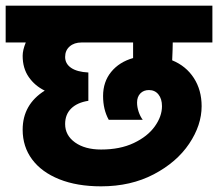

<svg xmlns="http://www.w3.org/2000/svg" viewBox="-30 -668 770 678"><path d="M50 -210Q50 -299 128 -348Q93 -365 71.5 -396Q50 -427 50 -471Q50 -491 61 -518H-10V-648H720V-518H580Q580 -499 578 -455Q627 -435 654.5 -392.5Q682 -350 682 -293Q682 -226 638 -160.5Q594 -95 513 -52.5Q432 -10 327 -10Q242 -10 179.5 -35Q117 -60 83.5 -105Q50 -150 50 -210ZM327 -140Q394 -140 442.5 -163Q491 -186 516.5 -221.5Q542 -257 542 -293Q542 -319 529.5 -334.5Q517 -350 496 -350Q477 -350 465.5 -338Q454 -326 454 -306Q454 -290 459.5 -273.5Q465 -257 474 -245H354Q334 -281 334 -329Q334 -379 362.5 -414Q391 -449 440 -463V-518H258Q232 -518 216 -504Q200 -490 200 -467Q200 -443 221 -428.5Q242 -414 282 -412V-312Q243 -306 221.5 -285Q200 -264 200 -230Q200 -190 235 -165Q270 -140 327 -140Z"/></svg>

Font: Madhuban Bold
Style: Regular
Weight: 700
Designer: jaikishan Patel
Foundry: MagicType
Version: Version 1.000